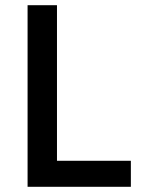

<svg xmlns="http://www.w3.org/2000/svg" viewBox="-20 -718 553 738"><path d="M86 0V-698H199V-100H483V0Z"/></svg>

Font: Plexus Sans Medium
Style: Regular
Weight: 500
Version: Version 2.001;PS 002.001;hotconv 1.0.70;makeotf.lib2.5.58329